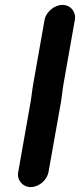

<svg xmlns="http://www.w3.org/2000/svg" viewBox="-20 -712 325 780"><path d="M161 -631 115 -371C110 -345 107 -306 101 -279L54 -13C48 20 72 48 105 48C138 48 171 20 177 -13L224 -277C230 -303 233 -343 238 -371L284 -631C290 -664 267 -692 234 -692C201 -692 167 -664 161 -631Z"/></svg>

Font: Blanket
Style: BdObl
Weight: 700
Foundry: Cannot Into Space Fonts
Version: Version 0.9